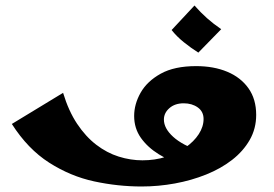

<svg xmlns="http://www.w3.org/2000/svg" viewBox="-20 -670 995 697"><path d="M494 7Q408 7 322 -11.5Q236 -30 158.5 -79.5Q81 -129 23 -220L209 -333Q229 -267 260 -220.5Q291 -174 329.5 -144.5Q368 -115 411 -101.5Q454 -88 497 -88Q542 -88 582 -100.5Q622 -113 653 -134.5Q684 -156 701.5 -183Q719 -210 719 -238Q719 -265 698 -280Q677 -295 647 -295Q615 -295 595 -277.5Q575 -260 575 -236Q575 -204 608.5 -173.5Q642 -143 705 -122L646 -69Q597 -85 556.5 -110Q516 -135 491.5 -169.5Q467 -204 467 -249Q467 -292 490.5 -333.5Q514 -375 563.5 -402.5Q613 -430 692 -430Q756 -430 805 -409.5Q854 -389 882 -349.5Q910 -310 910 -253Q910 -203 886.5 -162Q863 -121 822.5 -89.5Q782 -58 728.5 -36.5Q675 -15 615 -4Q555 7 494 7ZM700 -479Q673 -496 647 -517Q621 -538 603 -561L686 -650Q709 -624 731.5 -604Q754 -584 783 -564Z"/></svg>

Font: Marhey Light SemiBold
Style: Regular
Weight: 600
Version: Version 1.000